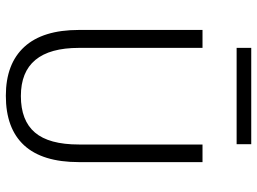

<svg xmlns="http://www.w3.org/2000/svg" viewBox="-131 -730 876 654"><g transform="rotate(90 307.0 -403.0)"><path d="M143.1 -771V-820.8H471.2V-771ZM472.2 -233.9V-654.8H532.2V-233.9Q532.2 -109.4 474.9 -47.1Q417.5 15.1 306.2 15.1Q197.3 15.1 139.6 -47.9Q82 -110.8 82 -233.9V-654.8H143.1V-233.9Q143.1 -36.1 307.1 -36.1Q390.6 -36.1 431.4 -84Q472.2 -131.8 472.2 -233.9Z"/></g></svg>

Font: IntelOne Mono Light
Style: Regular
Weight: 300
Designer: Fred Shallcrass
Foundry: Frere-Jones Type LLC
Version: Version 1.200;hotconv 1.1.0;makeotfexe 2.6.0;FJTRelease1.2